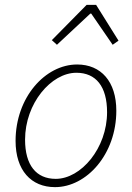

<svg xmlns="http://www.w3.org/2000/svg" viewBox="-20 -757 543 789"><path d="M206 12C336 12 458 -123 458 -302C458 -422 395 -492 297 -492C166 -492 44 -357 44 -178C44 -57 108 12 206 12ZM209 -22C129 -22 83 -78 83 -183C83 -332 190 -458 294 -458C374 -458 420 -402 420 -296C420 -148 313 -22 209 -22ZM214 -573 351 -701H355L443 -573L467 -590L375 -737H336L193 -592Z"/></svg>

Font: Source Sans Pro Light
Style: Italic
Weight: 300
Italic angle: -11°
Designer: Paul D. Hunt
Foundry: Adobe Systems Incorporated
Version: Version 3.006;hotconv 1.0.111;makeotfexe 2.5.65597